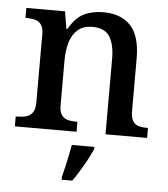

<svg xmlns="http://www.w3.org/2000/svg" viewBox="-54 -596 759 865"><g transform="rotate(5 325.5 -163.0)"><path d="M26 0V-45H33Q56 -45 74 -50Q92 -55 102.5 -70.5Q113 -86 113 -116V-424Q113 -453 102.5 -467.5Q92 -482 75 -486.5Q58 -491 36 -491H31V-536H206L219 -458H224Q253 -510 291 -528.5Q329 -547 379 -547Q459 -547 502.5 -500.5Q546 -454 546 -352V-117Q546 -86 555 -70.5Q564 -55 580.5 -50Q597 -45 619 -45H624V0H436V-341Q436 -405 414 -441Q392 -477 335 -477Q294 -477 269 -455Q244 -433 233.5 -396Q223 -359 223 -317V-112Q223 -83 233.5 -68.5Q244 -54 261 -49.5Q278 -45 300 -45H305V0ZM257 208Q263 186 268.5 161Q274 136 279.5 110Q285 84 289 61H391V71Q382 92 367.5 119Q353 146 336.5 173Q320 200 305 221H257Z"/></g></svg>

Font: Noto Serif Hebrew Medium
Style: Regular
Weight: 500
Version: Version 2.003